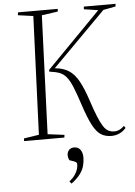

<svg xmlns="http://www.w3.org/2000/svg" viewBox="-63 -770 757 1078"><g transform="rotate(-5 315.0 -231.0)"><path d="M543 14Q508 14 483 -2Q458 -18 436 -60.5Q414 -103 389 -180Q369 -241 353.5 -278.5Q338 -316 321 -336Q304 -356 281.5 -364Q259 -372 226 -376V-386L530 -696L450 -708L451 -723H630L628 -708L559 -695L260 -394V-392Q307 -388 338 -367.5Q369 -347 392 -305.5Q415 -264 437 -197Q456 -139 471 -102.5Q486 -66 499 -46Q512 -26 527 -18Q542 -10 561 -10Q577 -10 591 -17Q605 -24 617 -36L625 -24Q609 -5 587.5 4.5Q566 14 543 14ZM51 0 52 -15 137 -28 164 -695 78 -707 80 -723H304L303 -708L212 -695L186 -27L280 -15L278 0ZM296 261 285 248Q305 232 316.5 215.5Q328 199 332.5 184Q337 169 337 156Q337 150 334 146Q331 142 323 139L295 129Q287 113 288 97Q289 81 299.5 70.5Q310 60 328 60Q350 60 362.5 76.5Q375 93 375 121Q375 142 369 166Q363 190 345.5 213.5Q328 237 296 261Z"/></g></svg>

Font: Literata 60pt ExtraLight
Style: Italic
Weight: 250
Italic angle: -2°
Designer: Latin by Veronika Burian and Jose Scaglione. Greek by Irene Vlachou. Cyrillic by Vera Evstafieva
Foundry: TypeTogether
Version: Version 3.103;gftools[0.9.29]